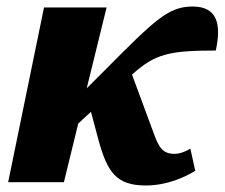

<svg xmlns="http://www.w3.org/2000/svg" viewBox="-20 -559 689 589"><path d="M5 0H176L220 -180L259 -216L282 -130C309 -31 337 10 427 10C491 10 544 -14 579 -35L564 -103C542 -90 526 -87 515 -87C480 -87 468 -107 455 -141L385 -330L386 -331C456 -394 500 -404 642 -404C659 -483 648 -539 571 -539C497 -539 456 -499 303 -345L246 -288L307 -536H115Z"/></svg>

Font: Noto Serif SemiCondensed Black
Style: Italic
Weight: 900
Width: 4
Italic angle: -12°
Designer: Monotype Design Team
Foundry: Monotype Imaging Inc.
Version: Version 2.014